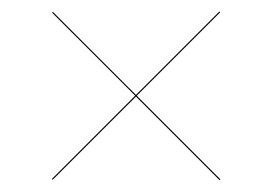

<svg xmlns="http://www.w3.org/2000/svg" viewBox="-20 -551 472 332"><path d="M359.7 -239.4 215.1 -384 71.2 -240.2 69.8 -241.6 213.7 -385.5 70.1 -529 71.5 -530.4 215.1 -386.9 359.3 -531.1 360.7 -529.7 216.5 -385.5 361.1 -240.9Z"/></svg>

Font: Bodoni* 96pt
Style: Italic
Weight: 400
Italic angle: -13°
Version: Version 2.3